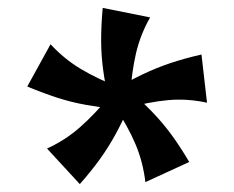

<svg xmlns="http://www.w3.org/2000/svg" viewBox="-20 -798 593 486"><path d="M256 -540Q246 -585 241 -622Q236 -659 236 -696.5Q236 -734 240 -778L360 -754Q335 -710 324 -662Q313 -614 309 -551ZM268 -571Q308 -594 341.5 -610Q375 -626 410.5 -638Q446 -650 490 -660L504 -538Q454 -549 405 -544.5Q356 -540 295 -523ZM306 -571Q340 -541 366 -514Q392 -487 414 -457Q436 -427 459 -388L348 -337Q342 -388 323 -433Q304 -478 269 -531ZM309 -534Q291 -492 273 -459Q255 -426 233.5 -396Q212 -366 182 -332L99 -422Q145 -443 182 -475.5Q219 -508 259 -556ZM280 -521Q235 -526 198 -532.5Q161 -539 125.5 -550.5Q90 -562 49 -579L108 -686Q142 -649 184.5 -623.5Q227 -598 286 -575Z"/></svg>

Font: Marhey Light Medium
Style: Regular
Weight: 500
Version: Version 1.000